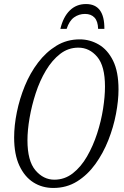

<svg xmlns="http://www.w3.org/2000/svg" viewBox="-20 -920 614 951"><path d="M244 11Q189 11 145.5 -16.5Q102 -44 76 -99.5Q50 -155 50 -239Q50 -298 63.5 -364.5Q77 -431 103 -494.5Q129 -558 168.5 -610Q208 -662 259.5 -693.5Q311 -725 375 -725Q425 -725 469 -699.5Q513 -674 540 -619.5Q567 -565 567 -477Q567 -422 554.5 -356Q542 -290 516.5 -225.5Q491 -161 452.5 -107.5Q414 -54 362 -21.5Q310 11 244 11ZM249 -30Q300 -30 340.5 -61.5Q381 -93 411 -145Q441 -197 461 -258.5Q481 -320 490.5 -381Q500 -442 500 -491Q500 -593 461.5 -638.5Q423 -684 368 -684Q318 -684 278 -653Q238 -622 207.5 -571Q177 -520 157 -458.5Q137 -397 126.5 -336Q116 -275 116 -225Q116 -123 155.5 -76.5Q195 -30 249 -30ZM279 -777Q293 -836 325.5 -868Q358 -900 406 -900Q498 -900 497 -777H466Q465 -815 448 -833Q431 -851 401 -851Q371 -851 347 -834Q323 -817 310 -777Z"/></svg>

Font: Noto Serif ExtraCondensed Light
Style: Italic
Weight: 300
Width: 2
Italic angle: -12°
Designer: Monotype Design Team
Foundry: Monotype Imaging Inc.
Version: Version 2.014; ttfautohint (v1.8.4.7-5d5b)